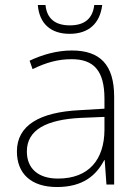

<svg xmlns="http://www.w3.org/2000/svg" viewBox="-20 -742 561 772"><path d="M391 -722H359C353 -670 323 -640 261 -640C200 -640 168 -669 163 -722H132C138 -648 183 -606 260 -606C337 -606 382 -648 391 -722ZM269 -539C208 -539 150 -522 99 -498L111 -464C166 -491 214 -504 268 -504C356 -504 400 -459 400 -345V-305L300 -299C139 -291 48 -238 48 -133C48 -44 105 10 209 10C314 10 367 -37 399 -98H401L408 0H439V-353C439 -482 382 -539 269 -539ZM304 -268 400 -272V-219C399 -101 338 -24 213 -24C134 -24 88 -64 88 -133C88 -221 168 -261 304 -268Z"/></svg>

Font: Noto Sans Georgian ExtraLight
Style: Regular
Weight: 200
Designer: Monotype Design Team, Akaki Razmadze
Foundry: Google LLC
Version: Version 2.005